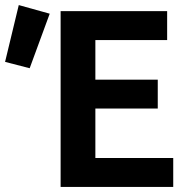

<svg xmlns="http://www.w3.org/2000/svg" viewBox="-168 -737 748 757"><path d="M-51 -468 -148 -493 -94 -717 28 -683ZM71 0V-693H491V-579H208V-423H454V-309H208V-114H515V0Z"/></svg>

Font: Ubuntu Sans Mono
Style: Regular
Weight: 400
Monospace: yes
Designer: Dalton Maag Ltd
Foundry: Dalton Maag Ltd
Version: Version 1.006